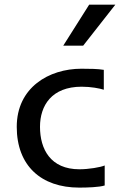

<svg xmlns="http://www.w3.org/2000/svg" viewBox="-20 -812 539 839"><path d="M327.1 -72.3C200.7 -72.3 154.8 -160.2 154.8 -257.8C154.8 -350.6 205.6 -433.1 336.9 -433.1C377.9 -433.1 415.5 -425.8 433.6 -419.9V-506.8C408.7 -511.2 370.6 -511.7 335.9 -511.7C193.8 -511.7 53.2 -429.7 53.2 -257.8C53.2 -87.9 159.7 7.8 326.2 7.8C360.8 7.8 412.6 6.3 437.5 -1.5V-88.9C419.4 -81.1 368.2 -72.3 327.1 -72.3ZM483.9 -791.5H369.6L256.3 -612.3H343.3Z"/></svg>

Font: Inder
Style: Regular
Weight: 400
Designer: Irina Smirnova
Foundry: Irina Smirnova
Version: Version 1.001